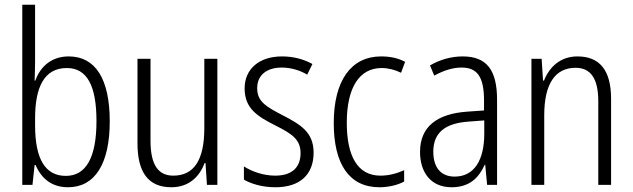

<svg xmlns="http://www.w3.org/2000/svg" viewBox="-20 -780 2669 810"><path d="M128 -523V-760H74V0H117L126 -84H130C155 -26 199 10 267 10C381 10 443 -90 443 -268C443 -448 382 -542 270 -542C200 -542 151 -502 129 -440H126C127 -465 128 -497 128 -523ZM262 -493C348 -493 387 -417 387 -269C387 -114 342 -38 258 -38C172 -38 128 -107 128 -252V-280C128 -410 165 -493 262 -493Z M897 -532H842V-240C842 -104 798 -39 711 -39C648 -39 615 -84 615 -186V-532H560V-176C560 -55 604 10 703 10C777 10 822 -35 843 -92H847L853 0H897Z M1303 -136C1303 -223 1247 -255 1172 -294C1100 -331 1065 -353 1065 -408C1065 -463 1105 -495 1169 -495C1207 -495 1247 -483 1276 -465L1298 -510C1262 -530 1218 -542 1170 -542C1071 -542 1012 -487 1012 -407C1012 -322 1066 -289 1143 -250C1213 -215 1248 -191 1248 -134C1248 -75 1213 -39 1141 -39C1092 -39 1043 -56 1009 -78V-22C1039 -5 1085 10 1142 10C1246 10 1303 -44 1303 -136Z M1581 10C1618 10 1657 1 1685 -14V-62C1654 -48 1620 -39 1585 -39C1487 -39 1443 -124 1443 -262C1443 -412 1497 -493 1590 -493C1617 -493 1646 -486 1672 -473L1689 -519C1662 -534 1628 -542 1588 -542C1462 -542 1388 -441 1388 -261C1388 -88 1453 10 1581 10Z M1932 -542C1883 -542 1835 -528 1794 -504L1812 -461C1854 -484 1892 -495 1927 -495C1993 -495 2022 -457 2022 -355V-314L1951 -309C1823 -300 1752 -245 1752 -139C1752 -55 1796 10 1885 10C1961 10 2000 -30 2025 -85H2027L2035 0H2077V-359C2077 -485 2033 -542 1932 -542ZM1957 -267 2023 -272V-216C2023 -105 1981 -35 1898 -35C1842 -35 1808 -71 1808 -140C1808 -219 1856 -260 1957 -267Z M2416 -542C2343 -542 2297 -496 2275 -440H2271L2265 -532H2222V0H2276V-294C2276 -429 2324 -494 2408 -494C2471 -494 2504 -450 2504 -353V0H2558V-363C2558 -486 2508 -542 2416 -542Z"/></svg>

Font: Noto Sans Armenian Condensed Light
Style: Regular
Weight: 300
Width: 3
Designer: Monotype Design Team
Foundry: Monotype Imaging Inc.
Version: Version 2.008